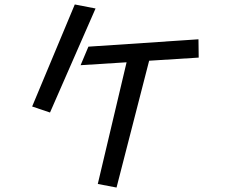

<svg xmlns="http://www.w3.org/2000/svg" viewBox="-20 -778 1040 860"><path d="M315 -758 408 -740 204 -274 124 -301ZM547 -499 341 -486 376 -569 869 -602 870 -520 648 -506 502 62 418 46Z"/></svg>

Font: Stick
Style: Regular
Weight: 400
Designer: Fontworks Inc.
Foundry: Fontworks Inc.
Version: Version 1.100